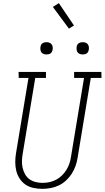

<svg xmlns="http://www.w3.org/2000/svg" viewBox="-20 -1192 665 1220"><path d="M249 8Q220 8 192 2Q164 -4 142 -19Q120 -34 105 -57Q90 -80 83.5 -106.5Q77 -133 77 -162Q77 -191 82 -220L161 -697H99L98 -735H272V-697H204L124 -214Q120 -191 119.5 -168.5Q119 -146 124 -124.5Q129 -103 139.5 -84.5Q150 -66 167 -53.5Q184 -41 206 -35.5Q228 -30 250 -30Q272 -30 293.5 -34.5Q315 -39 335.5 -49.5Q356 -60 373 -76.5Q390 -93 402 -112.5Q414 -132 421 -153Q428 -174 431 -195L514 -697H451V-735H624L625 -697H557L473 -189Q469 -163 460 -137.5Q451 -112 436 -88.5Q421 -65 400 -45.5Q379 -26 354 -14Q329 -2 302 3Q275 8 249 8ZM506 -846Q496 -846 487.5 -849Q479 -852 473.5 -859Q468 -866 467 -875.5Q466 -885 467 -895Q468 -901 471 -907Q474 -913 480 -917Q486 -921 492.5 -922.5Q499 -924 505 -924Q515 -924 523.5 -921Q532 -918 537.5 -911Q543 -904 544.5 -894.5Q546 -885 544 -875Q543 -869 540 -863Q537 -857 531.5 -853Q526 -849 519 -847.5Q512 -846 506 -846ZM276 -846Q266 -846 257.5 -849Q249 -852 243.5 -859Q238 -866 237 -875.5Q236 -885 237 -895Q238 -901 241 -907Q244 -913 250 -917Q256 -921 262.5 -922.5Q269 -924 275 -924Q285 -924 293.5 -921Q302 -918 307.5 -911Q313 -904 314.5 -894.5Q316 -885 314 -875Q313 -869 310 -863Q307 -857 301.5 -853Q296 -849 289 -847.5Q282 -846 276 -846ZM418 -1010 316 -1148 354 -1172 450 -1030Z"/></svg>

Font: Iosevka Etoile Extralight
Style: Italic
Weight: 200
Italic angle: -9°
Designer: Belleve Invis
Foundry: Belleve Invis
Version: Version 22.1.2; ttfautohint (v1.8.4)